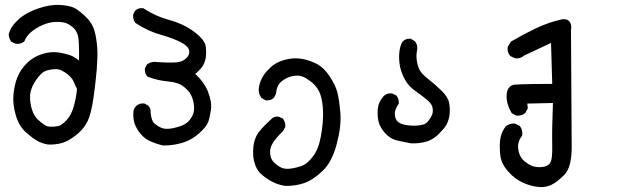

<svg xmlns="http://www.w3.org/2000/svg" viewBox="-20 -467 2540 785"><path d="M176.3 124Q169.9 123 163.8 121.3Q157.7 119.6 152.1 117.7Q146.5 115.7 140.9 113.3Q135.3 110.8 129.9 107.4Q123 103.5 115.5 98.1Q107.9 92.8 99.9 85.9Q91.8 79.1 83 71.3Q55.7 45.4 43.5 0.5Q31.2 -43 35.2 -82Q36.1 -91.8 37.6 -100.8Q39.1 -109.9 41 -118.4Q43 -127 45.4 -135Q47.9 -143.1 50.8 -150.4Q57.1 -166 66.4 -180.2Q75.7 -194.3 88.4 -207Q96.7 -215.8 106.4 -222.9Q116.2 -230 127 -235.6Q137.7 -241.2 149.4 -245.1Q184.6 -256.8 215.8 -252.9Q230.5 -251 243.9 -247.8Q257.3 -244.6 269.5 -240.2Q274.9 -238.3 280.8 -234.9Q286.6 -231.4 292.2 -227.5Q297.9 -223.6 303.2 -219.2Q303.7 -259.3 302.5 -285.4Q301.3 -311.5 298.8 -320.8Q293 -342.3 278.3 -355Q262.7 -368.2 248.5 -373Q233.9 -377.9 208 -377.4Q182.6 -377 154.3 -364.7Q125.5 -352.1 106 -335Q96.7 -326.7 90.3 -317.9Q84 -309.1 80.6 -300.3L79.6 -297.4L77.1 -295.9Q63 -285.6 44.4 -288.1L43 -288.6L42 -289.1L29.3 -294.9L26.4 -295.9L24.9 -298.3Q16.6 -311 15.6 -325.2V-326.7L16.1 -328.1Q22.5 -356.9 54.7 -386.7Q86.9 -416 136.7 -432.6Q186 -449.2 224.1 -446.8Q233.9 -446.3 241.7 -445.3Q249.5 -444.3 256.3 -443.1Q263.2 -441.9 269 -440.2Q274.9 -438.5 279.8 -436.5Q289.1 -432.6 300.5 -424.1Q312 -415.5 327.1 -401.9Q357.4 -373.5 366.2 -340.8Q370.6 -325.7 373.3 -308.6Q376 -291.5 377.4 -272.9Q378.9 -254.4 378.2 -231.9Q377.4 -209.5 375.5 -182.6Q371.1 -129.9 362.3 -67.4Q353 -3.9 338.9 26.9Q334 37.6 326.9 47.9Q319.8 58.1 311 67.4Q302.2 76.7 291 85.4Q258.3 111.3 231.4 118.2Q205.1 125 177.2 124H176.8ZM219.2 48.3Q233.4 43.9 252 24.4Q261.2 14.6 268.6 1Q275.9 -12.7 281.2 -30.8Q291.5 -65.9 294.9 -103.5Q291 -110.8 287.8 -117.7Q284.7 -124.5 281.7 -131.8Q276.9 -144.5 264.2 -156.2Q251 -168.9 234.9 -177.2Q220.7 -185.5 201.7 -184.1Q191.9 -183.6 182.9 -181.6Q173.8 -179.7 166 -176.8Q151.4 -171.4 134.8 -149.9Q117.2 -127 109.4 -106Q106.9 -99.1 105.2 -92Q103.5 -85 103 -77.1Q102.5 -69.3 103 -61Q104.5 -36.1 112.3 -14.6Q119.6 6.3 132.8 20Q147 34.2 164.6 45.4Q179.7 55.2 219.2 48.3Z M645 127.4Q639.2 126 633.1 124.3Q627 122.6 621.1 120.6Q615.2 118.7 609.4 116.5Q603.5 114.3 597.7 111.8Q573.2 102.1 555.7 81.1Q546.9 70.8 540.8 60.5Q534.7 50.3 530.8 39.6Q523.4 18.1 525.4 -9.8Q526.9 -23.9 536.1 -33.2V-33.7H536.6Q549.3 -45.4 567.9 -43.9H570.3L571.8 -43L584.5 -36.1L585.9 -35.2L586.9 -34.2Q597.7 -23.4 595.7 -5.9Q599.6 28.3 611.3 37.6Q625 49.3 640.1 55.7Q653.8 61.5 673.8 59.1Q695.3 56.6 718.8 48.3Q741.2 40.5 754.4 24.9Q767.6 9.3 771.5 -7.3Q775.4 -24.9 772 -43.5Q769 -62.5 760.7 -79.1Q752.9 -95.2 731 -112.8Q709 -130.4 668.9 -133.8Q624.5 -137.7 585.4 -152.8L583 -153.8L581.5 -155.8Q576.2 -161.6 574 -169.2Q571.8 -176.8 572.3 -185.1V-187.5L573.2 -189L580.1 -201.7L581.5 -204.1L583.5 -205.6Q601.1 -217.3 625.5 -212.9Q670.4 -210 699.7 -211.9Q713.4 -212.9 723.9 -217.3Q734.4 -221.7 742.2 -229.5Q756.8 -244.6 753.4 -260.7Q752 -268.6 744.1 -276.9Q736.3 -285.2 721.7 -293Q689.5 -310.1 638.2 -324.7Q584 -339.8 534.7 -372.6L532.7 -374L531.7 -375.5Q523.4 -389.2 524.4 -405.8V-407.7L525.4 -409.7L531.2 -421.4L532.2 -422.9L533.7 -424.3Q545.4 -435.1 563 -433.6H565.9L567.9 -432.1Q616.2 -400.4 671.9 -385.3Q731 -369.1 773.4 -337.4Q817.9 -304.2 821.3 -276.4Q821.8 -270.5 822.3 -264.6Q822.8 -258.8 822.8 -252.9Q822.8 -247.1 822.3 -241.5Q821.8 -235.8 821.3 -230.5Q819.3 -219.2 814.7 -208.5Q810.1 -197.8 802.2 -188Q799.8 -185.5 797.6 -183.1Q795.4 -180.7 793 -178.2Q790.5 -175.8 788.1 -173.3Q785.6 -170.9 783.2 -168.9Q780.8 -167 778.3 -165Q814.9 -130.9 830.1 -92.8Q847.2 -49.8 842.3 -17.1Q839.8 -1.5 837.2 10.7Q834.5 22.9 831.1 32.2Q827.1 42.5 817.9 53.7Q808.6 64.9 793.5 78.6Q763.7 105.5 726.1 116.7Q689 127.9 647.5 127.9H646.5Z M1146 293Q1132.8 291 1120.1 287.1Q1107.4 283.2 1095.7 277.3Q1072.8 266.1 1053.7 250Q1033.7 233.4 1025.4 212.4Q1017.6 192.9 1015.6 172.9Q1013.7 153.3 1016.1 130.9Q1019 107.4 1029.5 86.4Q1040 65.4 1087.4 21.5Q1100.1 7.3 1118.7 9.8L1120.1 10.3L1121.1 10.7L1133.8 16.6L1136.2 17.6L1137.7 19.5Q1147.5 33.2 1146.5 50.3V52.7L1145 54.7L1137.2 68.4L1136.7 69.8L1135.7 70.8Q1110.4 94.2 1095.7 117.2Q1082.5 138.2 1084.5 159.7Q1085.4 170.9 1088.6 179.4Q1091.8 188 1097.2 193.8Q1108.9 207 1127 216.8Q1144.5 226.1 1168.9 222.2Q1195.8 218.3 1216.8 210Q1226.1 206.5 1236.8 197.3Q1247.6 188 1259.3 172.9Q1282.7 142.6 1292 89.8Q1301.8 36.1 1300.8 -8.3Q1299.8 -51.8 1290 -80.1Q1280.8 -107.4 1258.8 -127Q1251 -133.8 1243.7 -138.9Q1236.3 -144 1229.7 -147.9Q1223.1 -151.9 1217.3 -153.8Q1199.2 -160.6 1175.8 -155.8Q1151.9 -150.9 1131.3 -134.3Q1111.8 -119.1 1108.4 -85L1107.9 -83L1107.4 -81.5L1100.6 -68.8L1099.6 -66.9L1098.1 -65.9Q1092.3 -60.5 1084.7 -58.3Q1077.1 -56.2 1068.8 -56.6H1066.4L1064.9 -57.6L1052.2 -64.5L1050.3 -65.4L1048.8 -67.4Q1034.7 -85 1038.6 -110.4Q1042.5 -133.3 1053.7 -152.3Q1057.1 -158.7 1062 -165.3Q1066.9 -171.9 1072.8 -178.2Q1078.6 -184.6 1085.4 -190.9Q1107.4 -211.9 1141.6 -221.7Q1176.3 -231.4 1207 -227.5Q1222.2 -225.6 1237.5 -220.9Q1252.9 -216.3 1268.6 -209Q1301.3 -194.3 1327.6 -155.3Q1353 -117.2 1359.9 -86.9Q1367.2 -57.1 1371.6 -4.9Q1376 48.8 1356.9 121.1Q1337.9 194.8 1299.3 231.4Q1261.2 268.1 1224.6 281.2Q1188 293.9 1147.5 293H1146.5Z M1660.2 119.1Q1632.8 113.3 1606 107.9Q1576.2 101.6 1554.2 77.1Q1533.2 53.2 1527.8 30.3Q1522.5 7.8 1524.4 -20Q1526.9 -49.8 1548.3 -73.7L1548.8 -74.2L1549.3 -74.7Q1563 -87.4 1582.5 -85L1584 -84.5L1585 -84L1597.7 -78.1L1600.1 -77.1L1601.6 -75.2Q1606.4 -69.3 1608.6 -61.5Q1610.8 -53.7 1610.4 -45.4V-42.5L1608.4 -40.5Q1594.7 -20 1594.2 -3.9Q1593.8 12.2 1601.1 24.4Q1604.5 29.8 1610.6 33.9Q1616.7 38.1 1626.5 41Q1637.2 43.9 1648.4 45.4Q1659.7 46.9 1671.4 46.9Q1683.1 46.9 1692.6 45.7Q1702.1 44.4 1709.5 42.5Q1716.3 40.5 1721.7 36.9Q1727.1 33.2 1731.4 27.3Q1741.2 15.6 1746.6 2Q1751.5 -10.7 1748.5 -26.4Q1746.1 -41.5 1728.5 -56.6Q1718.8 -64.9 1706.8 -74Q1694.8 -83 1681.2 -92.8Q1650.9 -113.3 1635.3 -142.1Q1620.6 -169.4 1615.2 -196.3Q1610.4 -223.1 1612.3 -249Q1614.3 -274.9 1624 -294.4L1625 -295.9L1626 -296.9Q1638.7 -310.1 1657.7 -308.6H1660.2L1662.1 -307.1L1674.8 -299.3L1676.3 -298.3L1677.2 -297.4Q1683.1 -290 1685.1 -281.2Q1687 -272.5 1685.5 -262.7Q1680.7 -240.7 1684.1 -219.7Q1687 -198.2 1695.3 -181.6Q1703.1 -165.5 1730 -144.5Q1759.3 -121.6 1784.7 -96.7Q1812 -70.3 1816.4 -45.9Q1820.3 -22.9 1818.4 -1.5Q1817.4 9.3 1814.7 19Q1812 28.8 1808.1 37.1Q1807.1 40 1805.4 42.7Q1803.7 45.4 1802 48.3Q1800.3 51.3 1797.9 54.2Q1795.4 57.1 1793 60.1Q1790.5 63 1787.6 66.2Q1784.7 69.3 1781.5 72.8Q1778.3 76.2 1774.9 79.6Q1766.6 88.4 1757.8 94.7Q1749 101.1 1739.5 105.7Q1730 110.4 1720.2 112.8Q1692.4 120.1 1661.6 119.1H1661.1Z M2187 297.9Q2168.5 296.4 2151.9 292Q2135.3 287.6 2119.1 280.3Q2086.9 266.1 2059.1 235.8Q2030.8 204.6 2025.9 171.4Q2023.9 155.8 2023.4 139.9Q2022.9 124 2024.4 108.4Q2027.8 75.2 2046.9 50.8L2047.9 49.8L2048.8 48.8Q2064.5 37.1 2083.5 38.1H2085.4L2087.4 39.1L2103 46.9L2105 47.9L2106.4 49.8Q2117.7 64.5 2115.2 85L2114.7 87.9L2113.3 89.8Q2095.2 113.3 2098.6 141.1Q2100.6 155.3 2105 166.3Q2109.4 177.2 2116.7 184.6Q2121.6 189.9 2127.2 194.6Q2132.8 199.2 2139.2 203.1Q2145.5 207 2152.3 210Q2172.4 218.8 2196.8 215.8Q2219.2 213.4 2229 199.7Q2239.3 185.5 2237.8 125Q2236.3 64.5 2240.7 -45.9L2135.7 -43.5L2137.7 -27.3L2138.2 -24.4L2136.7 -22L2128.9 -7.3L2127.9 -5.4L2126.5 -4.4Q2113.8 6.8 2093.3 5.9H2090.8L2089.4 4.9L2074.7 -2.9L2072.3 -4.4L2070.8 -6.8Q2050.8 -40.5 2051.3 -75.2Q2051.3 -87.4 2054.4 -96.7Q2057.6 -106 2064.7 -112.5Q2071.8 -119.1 2082 -120.6Q2089.8 -121.6 2109.9 -122.3Q2129.9 -123 2161.1 -123.5Q2192.4 -124 2237.8 -124L2232.9 -291.5L2122.6 -239.7Q2106.9 -226.1 2086.9 -228.5L2085 -229L2084 -229.5L2069.3 -236.3L2067.4 -237.3L2065.9 -238.8Q2053.2 -252.4 2055.7 -273.4L2056.2 -275.9L2057.1 -277.3L2067.9 -294.9L2069.3 -297.4L2071.3 -298.3Q2120.6 -327.1 2171.9 -351.6Q2224.6 -376.5 2280.3 -388.7H2281.2H2281.7Q2287.1 -388.7 2291.5 -388.2Q2306.6 -385.7 2312 -373.3Q2317.4 -360.8 2314.5 -343.8Q2317.4 53.7 2317.4 134.3Q2317.4 176.3 2309.6 205.1Q2301.8 233.9 2285.2 250Q2274.9 259.8 2266.1 267.3Q2257.3 274.9 2249.3 280.3Q2241.2 285.6 2233.9 289.1Q2212.9 298.8 2187 297.9Z"/></svg>

Font: NaikaiFont
Style: Bold
Weight: 700
Version: Version 1.89